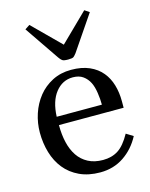

<svg xmlns="http://www.w3.org/2000/svg" viewBox="-115 -827 714 914"><g transform="rotate(-15 241.5 -370.0)"><path d="M462.9 -113.3Q432.6 -55.7 381.8 -21.5Q331.1 12.7 265.1 12.7Q207 12.7 163.3 -7.8Q119.6 -28.3 91.3 -63.5Q63 -98.6 49.1 -145.5Q35.2 -192.4 35.2 -244.6Q35.2 -291.5 50 -336.7Q64.9 -381.8 93.8 -418Q121.6 -452.6 162.8 -473.9Q204.1 -495.1 255.4 -495.1Q308.1 -495.1 345.7 -478.5Q383.3 -461.9 406.7 -433.1Q429.2 -405.8 440.2 -368.7Q451.2 -331.5 451.2 -288.1V-255.9H132.3Q132.3 -208.5 141.4 -169.9Q150.4 -131.3 169.9 -102.1Q189 -73.7 219.7 -57.4Q250.5 -41 293 -41Q336.4 -41 367.9 -61.3Q399.4 -81.5 428.7 -134.3ZM355 -296.9Q355 -324.2 350.3 -355.5Q345.7 -386.7 335.4 -407.7Q324.2 -430.2 304.7 -444.3Q285.2 -458.5 254.4 -458.5Q203.1 -458.5 169.2 -415.8Q135.3 -373 132.3 -296.9ZM413.6 -737.3 296.9 -565.9Q288.6 -555.2 282.7 -550.5Q276.9 -545.9 255.9 -545.9Q233.9 -545.9 226.8 -551.3Q219.7 -556.6 211.9 -567.9L96.2 -737.3L119.6 -752.9L253.9 -619.6L390.1 -752.9Z"/></g></svg>

Font: UniBurma_GGSerif
Style: Book
Weight: 400
Designer: Victor San Kho Lin (for Burmese only and related typography optimization with it)
Foundry: http://www.unimm.org
Version: 2.0